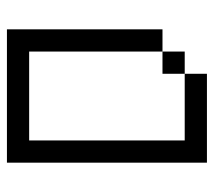

<svg xmlns="http://www.w3.org/2000/svg" viewBox="-51 -551 602 540"><g transform="rotate(-90 250.0 -281.0)"><path d="M437.5 -125H375V-500H125V-62.5H312.5V0H62.5V-562.5H437.5ZM312.5 -125H375V-62.5H312.5Z"/></g></svg>

Font: 寒蝉点阵体 16px
Style: Regular
Weight: 400
Designer: Designed by Warren2060
Foundry: ChillType
Version: Version 1.000